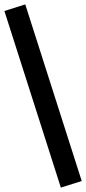

<svg xmlns="http://www.w3.org/2000/svg" viewBox="-40 -781 392 874"><path d="M237 73 -20 -731 75 -761 332 43Z"/></svg>

Font: wassup Sans
Style: Bold
Weight: 700
Version: Version 2.001